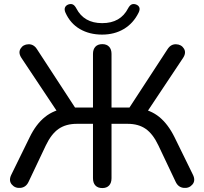

<svg xmlns="http://www.w3.org/2000/svg" viewBox="-20 -933 1022 960"><path d="M444.9 -42.3V-313.9H364.4Q309.7 -313.9 273 -288.5Q236.3 -263 209 -205.6L122.9 -24Q110 3.6 82.6 6.4Q55.3 9.1 38.7 -10.8Q22.1 -30.7 36.9 -60.2L128.2 -246.5Q159.9 -312 204.7 -348Q249.6 -383.9 310.6 -391.7L274.5 -362.1L87.4 -643Q70 -669.1 82.9 -690Q95.8 -710.9 122.2 -711.7Q148.6 -712.5 164.8 -687.1L365.6 -379.3L342.7 -395.5H444.9V-663.3Q444.9 -686.5 457 -699.4Q469 -712.3 491.6 -712.3Q513.5 -712.3 525.5 -699.4Q537.6 -686.5 537.6 -663.3V-395.5H641.2L616.9 -379.3L817.7 -687.1Q833.9 -712.5 860.3 -711.7Q886.7 -710.9 899.6 -690Q912.5 -669.1 895.1 -643L708 -362.1L671.9 -391.7Q732.5 -383.9 776.6 -348Q820.6 -312 852.9 -246.5L944.2 -60.2Q959 -30.7 942.4 -10.8Q925.8 9.1 898.5 6.4Q871.1 3.6 858.2 -24L772.1 -205.6Q744.8 -263.3 708.6 -288.6Q672.4 -313.9 618.1 -313.9H537.6V-42.3Q537.6 -18.5 525.5 -5.6Q513.5 7.3 491.6 7.3Q469 7.3 457 -5.6Q444.9 -18.5 444.9 -42.3ZM307.5 -869.3Q300.7 -884.6 304.9 -895.3Q309 -905.9 322.1 -910.8Q335.1 -915 344.4 -910.5Q353.7 -905.9 361.5 -891.3Q399.7 -817.3 490.9 -817.3Q582.5 -817.3 620.4 -891.3Q628.2 -905.9 637.5 -910.5Q646.8 -915 659.8 -910.8Q672.8 -905.9 676.7 -895.6Q680.6 -885.3 673.1 -869.9Q646.5 -816.1 599.3 -788.1Q552.2 -760 490.3 -760Q427.2 -760 379.4 -787.8Q331.7 -815.5 307.5 -869.3Z"/></svg>

Font: SN Pro Thin
Style: Regular
Weight: 200
Designer: Tobias Whetton
Foundry: Supernotes
Version: Version 1.003;Glyphs 3.3 (3324)